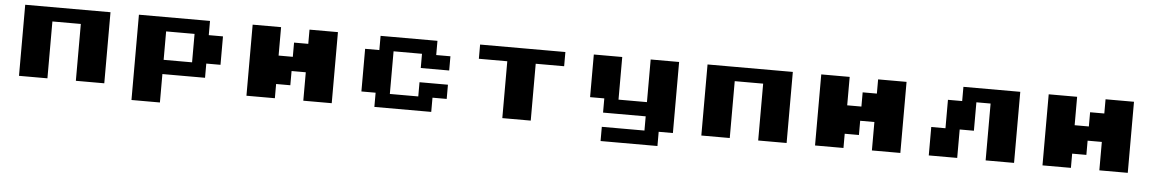

<svg xmlns="http://www.w3.org/2000/svg" viewBox="-31 -757 7006 1168"><g transform="rotate(5 3472.0 -173.5)"><path d="M86.8 0V-434H607.6V0H434V-347.2H260.4V0Z M781.2 86.8V-434H1215.3V-347.2H1302.1V-173.6H1215.3V-86.8H954.9V86.8ZM954.9 -173.6H1128.5V-347.2H954.9Z M1822.9 0V-173.6H1736.1V-86.8H1649.3V0H1475.7V-434H1649.3V-260.4H1736.1V-347.2H1822.9V-434H1996.5V0Z M2517.4 -173.6H2691V-86.8H2604.2V0H2256.9V-86.8H2170.1V-347.2H2256.9V-434H2604.2V-347.2H2691V-260.4H2517.4V-347.2H2343.8V-86.8H2517.4Z M3038.2 0V-347.2H2864.6V-434H3385.4V-347.2H3211.8V0Z M3645.8 0H3906.2V-86.8H3645.8V-173.6H3559V-434H3732.6V-173.6H3906.2V-434H4079.9V0H3993.1V86.8H3645.8Z M4253.5 0V-434H4774.3V0H4600.7V-347.2H4427.1V0Z M5295.1 0V-173.6H5208.3V-86.8H5121.5V0H4947.9V-434H5121.5V-260.4H5208.3V-347.2H5295.1V-434H5468.8V0Z M5816 0H5642.4V-173.6H5729.2V-347.2H5816V-434H6163.2V0H5989.6V-347.2H5902.8V-173.6H5816Z M6684 0V-173.6H6597.2V-86.8H6510.4V0H6336.8V-434H6510.4V-260.4H6597.2V-347.2H6684V-434H6857.6V0Z"/></g></svg>

Font: 8-bit Operator+ 8
Style: Bold
Weight: 700
Designer: GrandChaos9000
Version: Version 1.3.0 - August 1, 2014